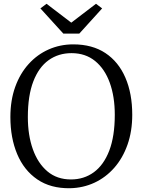

<svg xmlns="http://www.w3.org/2000/svg" viewBox="-20 -986 756 1017"><path d="M351 11Q248 12.5 177.5 -35.8Q107 -84 71 -169.8Q35 -255.5 35 -366Q35 -454.5 60.5 -525.5Q86 -596.5 131.8 -647Q177.5 -697.5 238 -724.2Q298.5 -751 368 -751Q469 -751 538.5 -704.8Q608 -658.5 644.2 -574.5Q680.5 -490.5 680.5 -378Q680.5 -290.5 655.2 -219.2Q630 -148 585 -97Q540 -46 480.2 -18.2Q420.5 9.5 351 11ZM356 -35.5Q425 -35.5 477.2 -73.8Q529.5 -112 558.8 -188.2Q588 -264.5 588 -378Q588 -474 561.5 -547.5Q535 -621 483.8 -662.8Q432.5 -704.5 359 -704.5Q289.5 -704.5 237.5 -667.2Q185.5 -630 156.5 -554.8Q127.5 -479.5 127.5 -366Q127.5 -270 154 -195.5Q180.5 -121 231.2 -78.2Q282 -35.5 356 -35.5ZM315.5 -808 194 -941.5 226.5 -966 357.5 -866 488.5 -966 521 -941.5 400 -808Z"/></svg>

Font: Merriweather 20pt Light
Style: Regular
Weight: 300
Version: Version 2.100